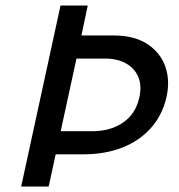

<svg xmlns="http://www.w3.org/2000/svg" viewBox="-20 -678 650 698"><path d="M57 0 200 -658H299L276 -549H393Q468 -549 515.5 -518Q563 -487 581 -436Q599 -385 585 -324Q570 -259 528.5 -212.5Q487 -166 424.5 -141.5Q362 -117 283 -117H145L164 -201H315Q382 -201 427.5 -232.5Q473 -264 486 -322Q496 -363 484 -395Q472 -427 440.5 -446Q409 -465 361 -465H258L157 0Z"/></svg>

Font: Ysabeau Office SemiBold
Style: Italic
Weight: 600
Italic angle: -12°
Designer: Christian Thalmann (Catharsis Fonts)
Version: Version 2.001;gftools[0.9.30]; featfreeze: tnum,lnum,ss02